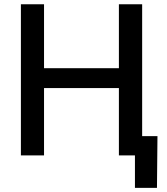

<svg xmlns="http://www.w3.org/2000/svg" viewBox="-20 -748 804 924"><path d="M80.6 0V-727.5H191.9V-419.9H552.2V-727.5H664.1V0H552.2V-324.2H191.9V0ZM629.4 156.2V0H590.8V-92.8H737.8L735.4 156.2Z"/></svg>

Font: Inter Medium
Style: Regular
Weight: 500
Designer: Rasmus Andersson
Foundry: rsms
Version: Version 4.001;git-9221beed3